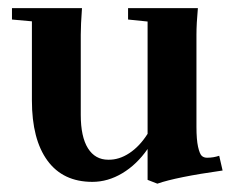

<svg xmlns="http://www.w3.org/2000/svg" viewBox="-20 -434 574 470"><path d="M206.1 11.2Q134.3 11.2 96.2 -40.8Q58.1 -92.8 58.1 -188V-381.8L9.3 -386.2V-414.1H180.7Q177.7 -373 177.7 -349.1V-152.8Q177.7 -99.1 195.3 -71Q212.9 -43 245.1 -43Q271.5 -42.5 296.6 -59.1Q321.8 -75.7 341.3 -106.4V-381.3L293.5 -386.2V-414.1H464.4Q460.9 -376 460.9 -349.1V-123.5Q460.9 -92.3 464.8 -74.7Q468.8 -57.1 473.9 -52.5Q479 -47.9 486.8 -47.9Q502.4 -47.9 516.6 -52.7L524.9 -16.6Q411.1 -0.5 365.2 15.6L341.3 6.3V-69.3Q314.9 -31.2 279.5 -10Q244.1 11.2 206.1 11.2Z"/></svg>

Font: Elstob 18pt
Style: Bold
Weight: 700
Designer: Peter S. Baker
Version: Version 1.015